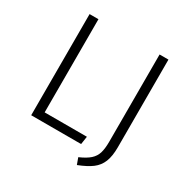

<svg xmlns="http://www.w3.org/2000/svg" viewBox="-178 -846 1107 1126"><g transform="rotate(30 375.5 -283.0)"><path d="M171 -54H457L449 0H111V-685H171ZM645 -92Q645 -31 629.5 7.5Q614 46 581 71Q548 96 489 119L473 75Q519 55 543 33.5Q567 12 576 -17.5Q585 -47 585 -95V-685H645Z"/></g></svg>

Font: Fira Sans Light
Style: Regular
Weight: 300
Designer: bBox Type GmbH & Carrois Corporate GbR & Edenspiekermann AG
Foundry: bBox Type GmbH & Carrois Corporate GbR & Edenspiekermann AG
Version: Version 4.301